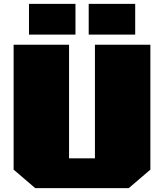

<svg xmlns="http://www.w3.org/2000/svg" viewBox="-20 -967 843 987"><path d="M129 -789V-947H368V-789ZM436 -789V-947H675V-789ZM161 0 50 -95V-737H335V-153H468V-737H753V-95L642 0Z"/></svg>

Font: Tomorrow ExtraBold
Style: Regular
Weight: 800
Designer: Tony de Marco, Monica Rizzolli
Foundry: Just in Type
Version: Version 2.002